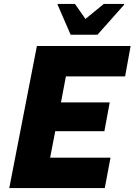

<svg xmlns="http://www.w3.org/2000/svg" viewBox="-20 -953 682 973"><path d="M27 0 167 -720H642L614 -566H314L289 -434H536L509 -288H260L234 -154H540L511 0ZM338 -777 272 -929V-933H360L413 -857L506 -933H609V-929L474 -777Z"/></svg>

Font: Kufam
Style: Bold Italic
Weight: 700
Italic angle: -11°
Designer: Artur Schmal
Foundry: Original Type
Version: Version 1.301; ttfautohint (v1.8.3)